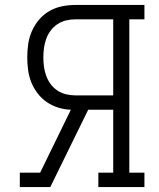

<svg xmlns="http://www.w3.org/2000/svg" viewBox="-20 -755 640 775"><path d="M60 0V-58H142L266 -312Q240 -313 215.5 -320.5Q191 -328 169.5 -342.5Q148 -357 132 -378Q116 -399 106.5 -422.5Q97 -446 93.5 -472Q90 -498 90 -523Q90 -551 94 -578Q98 -605 109 -630Q120 -655 138 -676Q156 -697 179.5 -710.5Q203 -724 230 -729.5Q257 -735 284 -735H563V-677H502V-58H563V0H377V-58H437V-312H336L183 0ZM284 -370H437V-677H284Q265 -677 246.5 -672.5Q228 -668 212 -657.5Q196 -647 184.5 -631.5Q173 -616 166.5 -598Q160 -580 157.5 -561Q155 -542 155 -523Q155 -504 157.5 -485.5Q160 -467 166.5 -449Q173 -431 184.5 -415.5Q196 -400 212 -389.5Q228 -379 246.5 -374.5Q265 -370 284 -370Z"/></svg>

Font: Iosevka Slab Light Extended
Style: Regular
Weight: 300
Width: 7
Monospace: yes
Designer: Belleve Invis
Foundry: Belleve Invis
Version: Version 11.1.0; ttfautohint (v1.8.3)